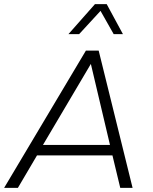

<svg xmlns="http://www.w3.org/2000/svg" viewBox="-27 -914 742 934"><path d="M-7 0 391 -668H453L618 0H558L520 -158H153L60 0ZM182 -209H508L415 -603ZM306 -748 435 -894H492L571 -748H526L462 -861L358 -748Z"/></svg>

Font: Gantari Light
Style: Italic
Weight: 300
Italic angle: -10°
Version: Version 1.000